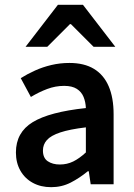

<svg xmlns="http://www.w3.org/2000/svg" viewBox="-20 -764 556 796"><path d="M192 12Q149 12 116 -6Q83 -24 64.5 -56.5Q46 -89 46 -132Q46 -215 115.5 -257.5Q185 -300 336 -316Q335 -341 326.5 -362Q318 -383 298.5 -395.5Q279 -408 246 -408Q210 -408 175.5 -395Q141 -382 108 -362L66 -440Q93 -457 125 -471.5Q157 -486 193 -494.5Q229 -503 268 -503Q329 -503 369.5 -478.5Q410 -454 430.5 -406.5Q451 -359 451 -290V0H356L348 -54H344Q310 -26 273 -7Q236 12 192 12ZM228 -82Q258 -82 283.5 -94.5Q309 -107 336 -132V-236Q269 -228 230 -215Q191 -202 174.5 -183.5Q158 -165 158 -140Q158 -109 178 -95.5Q198 -82 228 -82ZM86 -570 220 -744H324L458 -570H368L274 -664H270L176 -570Z"/></svg>

Font: Source Sans 3 SemiBold
Style: Regular
Weight: 600
Designer: Paul D. Hunt
Foundry: Adobe
Version: Version 3.046;hotconv 1.0.118;makeotfexe 2.5.65603